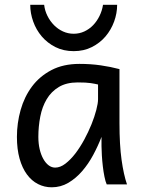

<svg xmlns="http://www.w3.org/2000/svg" viewBox="-20 -777 602 809"><path d="M393.1 -420.9Q387.2 -422.4 379.9 -423.8Q372.6 -425.3 362.5 -426.8Q352.5 -428.2 339.1 -429Q325.7 -429.7 307.6 -429.7Q259.8 -429.7 227.8 -410.4Q195.8 -391.1 176.8 -359.1Q157.7 -327.1 149.7 -285.6Q141.6 -244.1 141.6 -200.2Q141.6 -171.9 147.2 -148.2Q152.8 -124.5 162.6 -107.2Q172.4 -89.8 185.1 -80.3Q197.8 -70.8 212.4 -70.8Q233.9 -70.8 255.6 -87.4Q277.3 -104 297.4 -130.1Q317.4 -156.2 335 -188.7Q352.5 -221.2 365.5 -253.2Q378.4 -285.2 385.7 -313.5Q393.1 -341.8 393.1 -358.9ZM429.7 0Q424.3 -11.7 420.2 -32.2Q416 -52.7 413.3 -75.9Q410.6 -99.1 409.2 -122.1Q407.7 -145 407.7 -161.1V-200.2Q393.1 -162.1 372.8 -124.3Q352.5 -86.4 326.4 -56.2Q300.3 -25.9 268.1 -6.8Q235.8 12.2 197.8 12.2Q167 12.2 140.1 -1.5Q113.3 -15.1 93.5 -42Q73.7 -68.8 62.5 -108.6Q51.3 -148.4 51.3 -200.2Q51.3 -258.3 66.9 -313.7Q82.5 -369.1 114.7 -412.4Q147 -455.6 196.8 -481.7Q246.6 -507.8 314.9 -507.8Q362.3 -507.8 404.3 -501.7Q446.3 -495.6 483.4 -485.8V-258.8Q483.4 -166.5 492.2 -103.8Q501 -41 515.1 0ZM473.6 -756.8Q473.6 -721.2 460.9 -686.3Q448.2 -651.4 424.6 -623.5Q400.9 -595.7 366.9 -578.6Q333 -561.5 290.5 -561.5Q247.6 -561.5 213.6 -578.6Q179.7 -595.7 156 -623.5Q132.3 -651.4 119.9 -686.3Q107.4 -721.2 107.4 -756.8H166Q168.9 -731.9 179.9 -710Q190.9 -688 207.5 -671.1Q224.1 -654.3 245.4 -644.5Q266.6 -634.8 290.5 -634.8Q314.5 -634.8 335.4 -644.5Q356.4 -654.3 372.6 -671.1Q388.7 -688 399.4 -710Q410.2 -731.9 414.1 -756.8Z"/></svg>

Font: Andika New Basic
Style: Regular
Weight: 400
Designer: Victor Gaultney, Annie Olsen, Julie Remington, Don Collingsworth, Eric Hays
Foundry: SIL International
Version: Version 5.500